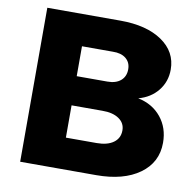

<svg xmlns="http://www.w3.org/2000/svg" viewBox="-79 -781 873 861"><g transform="rotate(10 358.0 -350.5)"><path d="M400.9 -701.2Q520 -701.2 590.6 -653.1Q661.1 -605 661.1 -523.9Q661.1 -469.2 628.4 -428.2Q595.7 -387.2 540 -372.1Q606.4 -358.4 645.3 -310.5Q684.1 -262.7 684.1 -194.8Q684.1 -105 611.1 -52.5Q538.1 0 414.1 0H67.9V-701.2ZM391.1 -421.9Q429.2 -421.9 451.2 -440.7Q473.1 -459.5 473.1 -492.2Q473.1 -523.4 451.2 -541.3Q429.2 -559.1 391.1 -558.1H251V-421.9ZM391.1 -142.1Q439.5 -142.1 467.3 -162.1Q495.1 -182.1 495.1 -217.8Q495.1 -251 467 -270.3Q439 -289.6 391.1 -289.1H251V-142.1Z"/></g></svg>

Font: Montserrat-Arabic
Style: Bold
Weight: 700
Designer: Mohamed Gaber
Foundry: Kief Type Foundry
Version: Version 5.008;PS 005.008;hotconv 1.0.88;makeotf.lib2.5.64775